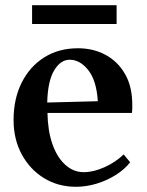

<svg xmlns="http://www.w3.org/2000/svg" viewBox="-20 -701 563 736"><path d="M271 15Q203 15 149 -18Q95 -51 63.5 -109Q32 -167 32 -241Q32 -322 63 -384Q94 -446 149.5 -481Q205 -516 279 -516Q338 -516 385 -490.5Q432 -465 459.5 -417Q487 -369 487 -300Q487 -293 487 -284.5Q487 -276 486 -268H162Q163 -201 180.5 -150Q198 -99 229.5 -70Q261 -41 301 -41Q338 -41 380.5 -60Q423 -79 454 -109L479 -79Q458 -52 424 -30.5Q390 -9 350.5 3Q311 15 271 15ZM247 -472Q212 -472 187.5 -431Q163 -390 161 -308L355 -313Q350 -392 318.5 -432Q287 -472 247 -472ZM103 -609V-681H427V-609Z"/></svg>

Font: Wittgenstein Semibold
Style: Regular
Weight: 600
Designer: Jörg Drees
Foundry: Jörg Drees
Version: Version 1.303; ttfautohint (v1.8.4.7-5d5b)